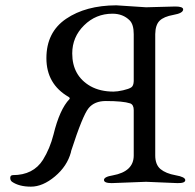

<svg xmlns="http://www.w3.org/2000/svg" viewBox="-20 -677 728 715"><path d="M249 -478Q249 -395 316.9 -356Q353 -335.9 402.8 -335.9Q417 -335.9 438.5 -340.8Q460 -345.7 468.8 -351.6Q477.5 -357.4 478 -375V-549.8Q478 -585.9 462.9 -601.1Q438 -626 398.9 -626Q336.9 -626 293 -582.5Q249 -539.1 249 -478ZM399.9 -23.9Q478 -38.1 478 -98.1V-267.1Q478 -287.1 464.8 -292Q438 -300.8 374 -300.8Q332 -300.8 310.1 -274.4Q288.1 -248 245.1 -115.2Q244.1 -112.3 244.1 -109.9Q230 -58.1 184.6 -20Q139.2 18.1 95.2 18.1Q51.3 18.1 24.9 0Q18.1 -4.9 18.1 -14.6Q18.1 -24.4 27.8 -24.9Q104 -24.9 140.1 -82Q166 -124 179.2 -175.8Q202.1 -270 238.8 -308.1Q241.7 -312 235.8 -315.9Q152.8 -363.8 152.8 -460.4Q152.8 -557.1 226.1 -606.9Q299.3 -656.7 413.1 -657.2L523.9 -649.9L632.8 -652.8Q661.6 -652.8 662.1 -642.1Q662.1 -627.9 626 -621.6Q589.8 -615.2 574.2 -599.6Q558.6 -584 558.1 -549.8V-98.1Q558.1 -64 577.6 -47.4Q597.7 -30.8 633.8 -24.4Q669.9 -18.1 669.9 -6.3Q669.9 5.4 641.1 4.9L523.9 0L396 4.9Q367.2 4.9 367.2 -6.8Q367.2 -18.6 399.9 -23.9Z"/></svg>

Font: EBGaramond
Style: Regular
Weight: 400
Version: Version 000.012g